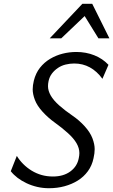

<svg xmlns="http://www.w3.org/2000/svg" viewBox="-20 -985 599 1016"><path d="M239 11Q207 11 177 4Q147 -3 120.5 -15.5Q94 -28 73 -44Q52 -60 37 -79L69 -160Q83 -137 103 -117Q123 -97 147.5 -82Q172 -67 200 -59Q228 -51 260 -51Q316 -51 352.5 -78Q389 -105 397 -149Q400 -163 400 -175Q400 -201 385 -227Q370 -253 339 -281Q308 -309 271 -335.5Q234 -362 205 -394Q176 -426 164.5 -456.5Q153 -487 153 -512Q153 -533 159 -558Q169 -598 191.5 -626.5Q214 -655 245 -673.5Q276 -692 311.5 -701Q347 -710 384 -710Q435 -710 479 -692.5Q523 -675 554 -642L522 -568Q493 -608 455.5 -628.5Q418 -649 373 -649Q350 -649 327.5 -643.5Q305 -638 286.5 -625.5Q268 -613 255 -596Q242 -579 237 -556Q234 -542 234 -529Q234 -505 248.5 -479.5Q263 -454 293.5 -427Q324 -400 361.5 -374.5Q399 -349 428 -317Q457 -285 469 -253.5Q481 -222 481 -196Q481 -174 475 -148Q467 -109 445 -79Q423 -49 391.5 -29.5Q360 -10 321.5 0.5Q283 11 239 11ZM243 -782 416 -965H468L559 -782H501L428 -900L304 -782Z"/></svg>

Font: Isabella Sans
Style: Italic
Weight: 400
Italic angle: -12°
Designer: Christian Thalmann (Catharsis Fonts), Cristiano Sobral
Foundry: The Isabella Sans Project Authors
Version: Version 2.026; ttfautohint (v1.8.4.7-5d5b-dirty)